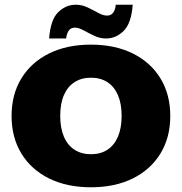

<svg xmlns="http://www.w3.org/2000/svg" viewBox="-20 -783 770 813"><path d="M365 10Q263 10 187.5 -27.5Q112 -65 70.5 -133Q29 -201 29 -292Q29 -383 70.5 -451Q112 -519 187.5 -556.5Q263 -594 365 -594Q467 -594 542.5 -556.5Q618 -519 659.5 -451Q701 -383 701 -292Q701 -201 659.5 -133Q618 -65 542.5 -27.5Q467 10 365 10ZM365 -130Q406 -130 435 -149Q464 -168 479.5 -204.5Q495 -241 495 -292Q495 -344 479.5 -380Q464 -416 435 -435Q406 -454 365 -454Q325 -454 295.5 -435Q266 -416 250.5 -380Q235 -344 235 -292Q235 -241 250.5 -204.5Q266 -168 295.5 -149Q325 -130 365 -130ZM429 -620Q403 -620 379 -631.5Q355 -643 334 -654.5Q313 -666 297 -666Q279 -666 270.5 -652.5Q262 -639 260 -620H188Q194 -700 226.5 -731.5Q259 -763 301 -763Q327 -763 351 -751.5Q375 -740 396 -728.5Q417 -717 433 -717Q451 -717 460 -730.5Q469 -744 470 -763H542Q536 -684 503.5 -652Q471 -620 429 -620Z"/></svg>

Font: Rokkitt Black
Style: Regular
Weight: 900
Designer: Vernon Adams
Foundry: Vernon Adams
Version: Version 3.103